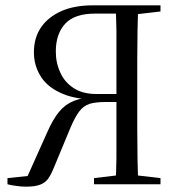

<svg xmlns="http://www.w3.org/2000/svg" viewBox="-20 -690 659 719"><path d="M8 0Q22 4 40 6Q57 9 78 9Q110 9 129 2Q147 -4 159 -19Q170 -34 180 -58L244 -212Q261 -252 277 -273Q292 -293 315 -301Q338 -308 375 -308H460V-338H340Q290 -338 256 -360Q222 -382 206 -418Q189 -454 189 -497Q189 -564 225 -602Q260 -639 335 -639H461V-670H327Q260 -670 211 -649Q161 -627 134 -588Q107 -549 107 -494Q107 -447 130 -408Q153 -368 203 -344Q253 -319 333 -317L334 -326Q288 -325 256 -312Q224 -299 201 -271Q178 -243 157 -195L79 -21L113 -34L8 -23ZM413 0H498Q496 -43 495 -96Q494 -149 494 -206V-314V-360V-467Q494 -522 495 -575Q496 -627 498 -670H413Q415 -626 416 -574Q416 -522 416 -466V-354V-317V-207Q416 -150 416 -97Q415 -44 413 0ZM332 0H581V-23L469 -36H441L332 -23ZM444 -634H469L581 -647V-670H444Z"/></svg>

Font: Source Serif 4 48pt
Style: Regular
Weight: 400
Designer: Frank Grie√ühammer
Foundry: Adobe Systems Incorporated
Version: Version 4.004;hotconv 1.0.116;makeotfexe 2.5.65601